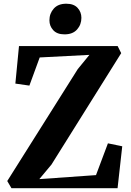

<svg xmlns="http://www.w3.org/2000/svg" viewBox="-20 -986 685 1006"><path d="M40 0 18 -37.5 387.5 -624 448.5 -698.5 188 -685 134 -537.5 60.5 -548 79.5 -744.5H596.5L615 -707.5L249.5 -123.5L186 -47.5L483 -68.5L545.5 -235L620.5 -219.5L596 0ZM317.5 -806Q279 -806 259 -827.8Q239 -849.5 239 -879.5Q239 -915.5 261.8 -941Q284.5 -966.5 327 -966.5H328Q366.5 -966.5 386.5 -944.8Q406.5 -923 406.5 -892.5Q406.5 -857 383.8 -831.5Q361 -806 318.5 -806Z"/></svg>

Font: Merriweather 72pt
Style: Bold
Weight: 700
Version: Version 2.100